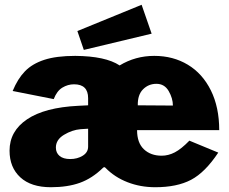

<svg xmlns="http://www.w3.org/2000/svg" viewBox="-20 -774 958 804"><path d="M657 -122Q685 -122 712 -136Q739 -150 773 -185L894 -135Q839 -52 780 -21Q721 10 630 10Q568 10 514 -11Q460 -32 422 -71Q417 -77 411 -71Q366 -27 314.5 -8.5Q263 10 193 10Q110 10 65 -31.5Q20 -73 20 -143Q20 -225 93.5 -274.5Q167 -324 308 -331L349 -333V-363Q349 -421 290 -421Q264 -421 241 -407Q218 -393 205 -359L33 -393Q54 -444 84.5 -475.5Q115 -507 165.5 -523.5Q216 -540 295 -540Q422 -539 481 -500Q547 -540 626 -540Q705 -540 766.5 -503Q828 -466 863 -395.5Q898 -325 898 -229H554Q554 -176 582.5 -149Q611 -122 657 -122ZM557 -333 704 -332Q704 -362 686.5 -392.5Q669 -423 635 -423Q602 -423 579 -400Q556 -377 557 -333ZM317 -233Q282 -230 248 -209.5Q214 -189 214 -156Q214 -134 229.5 -121Q245 -108 274 -108Q304 -108 326.5 -122Q349 -136 349 -160V-235ZM615 -633 331 -565 304 -644 573 -754Z"/></svg>

Font: Morrison Black
Style: Regular
Weight: 900
Designer: Pablo Impallari, Rodrigo Fuenzalida (Modified by Dan O. Williams)
Version: Version 0.03;June 6, 2019;FontCreator 11.5.0.2425 64-bit; tt